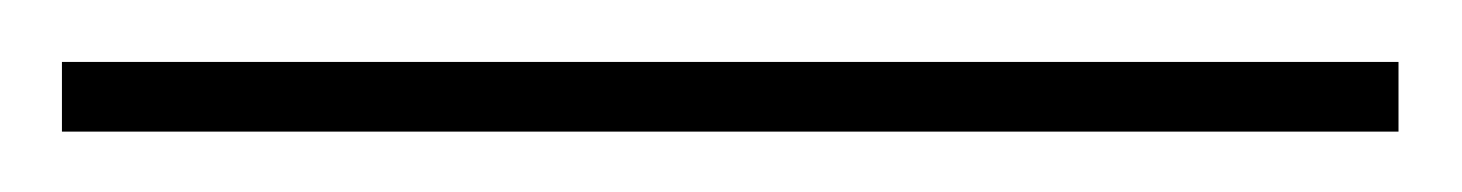

<svg xmlns="http://www.w3.org/2000/svg" viewBox="-20 -20 472 62"><path d="M431.6 22.5H0V0H431.6Z"/></svg>

Font: Intratopia Thin
Style: Regular
Weight: 100
Designer: Rasmus Andersson
Foundry: rsms
Version: Version 3.000;Glyphs 3.2.3 (3260)